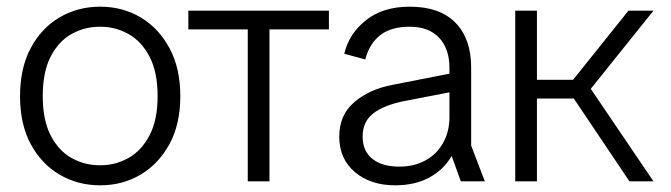

<svg xmlns="http://www.w3.org/2000/svg" viewBox="-20 -543 2011 575"><path d="M280 12Q213 12 158.5 -20Q104 -52 72 -111.5Q40 -171 40 -255Q40 -339 72 -399Q104 -459 158.5 -491Q213 -523 280 -523Q347 -523 401 -491Q455 -459 487.5 -399Q520 -339 520 -255Q520 -171 487.5 -111.5Q455 -52 401 -20Q347 12 280 12ZM280 -48Q326 -48 365 -70Q404 -92 428 -138Q452 -184 452 -255Q452 -327 428 -373Q404 -419 365 -441Q326 -463 280 -463Q233 -463 194 -441Q155 -419 131.5 -373Q108 -327 108 -255Q108 -184 131.5 -138Q155 -92 194 -70Q233 -48 280 -48Z M722 0V-483H787V0ZM544 -455V-511H965V-455Z M1163 12Q1090 12 1043 -27.5Q996 -67 996 -134Q996 -199 1041.5 -237.5Q1087 -276 1156 -289L1370 -331V-275L1189 -240Q1130 -228 1098 -203.5Q1066 -179 1066 -134Q1066 -91 1095 -67.5Q1124 -44 1176 -44Q1220 -44 1254 -62.5Q1288 -81 1307 -115Q1326 -149 1326 -192V-340Q1326 -397 1295 -430Q1264 -463 1207 -463Q1151 -463 1118.5 -437.5Q1086 -412 1074 -365L1011 -382Q1025 -442 1076 -482.5Q1127 -523 1207 -523Q1297 -523 1344 -475Q1391 -427 1391 -341V-107L1432 0H1360L1333 -75H1332Q1308 -34 1265 -11Q1222 12 1163 12Z M1865 0 1677 -280 1862 -511H1937L1722 -243L1737 -295L1937 0ZM1523 0V-511H1588V0ZM1552 -248V-304H1709V-248Z"/></svg>

Font: TikTok Sans 24pt Light
Style: Regular
Weight: 300
Version: Version 4.000